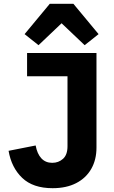

<svg xmlns="http://www.w3.org/2000/svg" viewBox="-20 -976 599 1007"><path d="M122 -698H486V-202Q486 -138 458.5 -90Q431 -42 379.5 -15.5Q328 11 256 11Q153 11 96.5 -43Q40 -97 25 -185L167 -213Q175 -169 197 -145.5Q219 -122 254 -122Q287 -122 310.5 -143Q334 -164 334 -209V-576H122ZM241 -956H365L497 -797L424 -739L303 -854L182 -739L109 -797Z"/></svg>

Font: IBM Plex Sans Var
Style: Regular
Weight: 400
Designer: Mike Abbink, Paul van der Laan, Pieter van Rosmalen
Foundry: Bold Monday
Version: Version 3.000